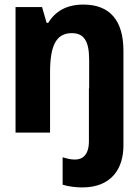

<svg xmlns="http://www.w3.org/2000/svg" viewBox="-20 -580 603 840"><path d="M48 0H199V-264C199 -377 224 -435 294 -435C346 -435 370 -402 370 -319V-193H369V38C369 98 341 118 308 118C289 118 274 114 254 108V228C278 236 313 240 340 240C468 240 520 157 520 57V0V-358C520 -491 460 -560 345 -560C272 -560 222 -531 191 -480H184L164 -549H48Z"/></svg>

Font: Noto Sans Mono SemiCondensed ExtraBold
Style: Regular
Weight: 800
Width: 4
Designer: Monotype Design Team
Foundry: Monotype Imaging Inc.
Version: Version 2.014